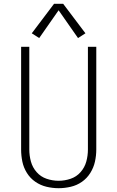

<svg xmlns="http://www.w3.org/2000/svg" viewBox="-20 -981 616 1009"><path d="M288 8Q320 8 352 0.5Q384 -7 410.5 -25.5Q437 -44 454.5 -72Q472 -100 479 -131.5Q486 -163 486 -195V-735H442V-195Q442 -163 433.5 -132Q425 -101 403.5 -76.5Q382 -52 351 -41.5Q320 -31 288 -31Q256 -31 225 -41.5Q194 -52 172.5 -76.5Q151 -101 142.5 -132Q134 -163 134 -195V-735H91V-195Q91 -163 97.5 -131.5Q104 -100 121.5 -72Q139 -44 166 -25.5Q193 -7 224.5 0.5Q256 8 288 8ZM186 -781 288 -927 390 -781 429 -806 312 -961H264L147 -806Z"/></svg>

Font: Iosevka Sparkle Extralight
Style: Regular
Weight: 200
Designer: Belleve Invis
Foundry: Belleve Invis
Version: Version 4.5.0; ttfautohint (v1.8.3)